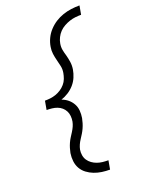

<svg xmlns="http://www.w3.org/2000/svg" viewBox="-179 -914 858 1149"><g transform="rotate(-20 250.0 -340.0)"><path d="M315 153Q289 153 264 149.5Q239 146 215.5 137Q192 128 172 113Q152 98 140 77Q128 56 125 30.5Q122 5 126 -21Q129 -36 133.5 -51Q138 -66 144.5 -80.5Q151 -95 159.5 -108.5Q168 -122 177 -136Q186 -150 192.5 -164.5Q199 -179 202 -194Q205 -211 203.5 -228.5Q202 -246 194.5 -260.5Q187 -275 175 -285.5Q163 -296 147.5 -302Q132 -308 114.5 -310Q97 -312 80 -312L90 -368Q107 -368 124.5 -370Q142 -372 159.5 -378Q177 -384 193 -394.5Q209 -405 221.5 -419.5Q234 -434 240.5 -451.5Q247 -469 250 -486Q254 -509 249.5 -530Q245 -551 239.5 -572Q234 -593 231 -614.5Q228 -636 232 -659Q236 -685 248 -710.5Q260 -736 279.5 -757Q299 -778 322.5 -793Q346 -808 372.5 -817Q399 -826 426 -829.5Q453 -833 479 -833L469 -777Q450 -777 432 -775Q414 -773 395.5 -767Q377 -761 359 -751Q341 -741 327.5 -727Q314 -713 305 -695Q296 -677 293 -659Q289 -638 292.5 -618.5Q296 -599 302 -580Q308 -558 311.5 -534.5Q315 -511 311 -486Q307 -462 297 -438.5Q287 -415 270 -395.5Q253 -376 231 -362Q209 -348 185 -340Q207 -332 224 -318Q241 -304 252 -284.5Q263 -265 265 -241.5Q267 -218 263 -194Q260 -179 255.5 -164Q251 -149 244.5 -134.5Q238 -120 229.5 -106Q221 -92 212 -78.5Q203 -65 196.5 -50.5Q190 -36 187 -21Q184 -3 187 15Q190 33 199.5 47Q209 61 223 71Q237 81 253.5 87Q270 93 288 95Q306 97 325 97Z"/></g></svg>

Font: Iosevka Curly Light
Style: Italic
Weight: 300
Italic angle: -9°
Monospace: yes
Designer: Belleve Invis
Foundry: Belleve Invis
Version: Version 22.1.2; ttfautohint (v1.8.4)